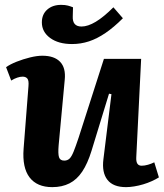

<svg xmlns="http://www.w3.org/2000/svg" viewBox="-20 -755 674 789"><path d="M5 -479Q22 -491 48.5 -501.5Q75 -512 103.5 -519Q132 -526 154 -526Q203 -526 227 -501Q251 -476 246 -427L221 -158Q218 -123 222.5 -109Q227 -95 244 -95Q257 -95 265.5 -103Q274 -111 282.5 -132Q291 -153 303 -189L407 -513H560L540 -109Q539 -91 544.5 -82.5Q550 -74 562 -74Q574 -74 588 -78Q602 -82 614 -88L633 -26Q620 -18 603.5 -10.5Q587 -3 568.5 2.5Q550 8 531.5 11Q513 14 498 14Q445 14 421.5 -16Q398 -46 405 -101L438 -368L428 -370L356 -135Q340 -83 318 -50Q296 -17 265.5 -1.5Q235 14 195 14Q132 14 101.5 -26Q71 -66 77 -144L97 -401Q99 -424 92.5 -432Q86 -440 73 -440Q63 -440 51 -436Q39 -432 26 -424ZM276 -574Q220 -574 186 -599Q152 -624 152 -663Q152 -696 174 -715.5Q196 -735 231 -735Q248 -735 259 -732Q270 -729 280 -725L279 -688Q278 -667 287 -656.5Q296 -646 315 -646Q341 -646 373.5 -665.5Q406 -685 446 -725L485 -680Q448 -643 413.5 -619.5Q379 -596 345.5 -585Q312 -574 276 -574Z"/></svg>

Font: Literata
Style: Bold Italic
Weight: 700
Italic angle: -2°
Designer: Latin by Veronika Burian and Jose Scaglione. Greek by Irene Vlachou. Cyrillic by Vera Evstafieva
Foundry: TypeTogether
Version: Version 3.103;gftools[0.9.29]